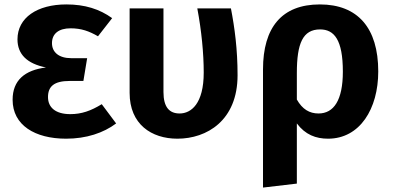

<svg xmlns="http://www.w3.org/2000/svg" viewBox="-20 -610 1777 868"><path d="M280 -590C148 -590 59 -530 59 -432C59 -365 102 -322 188 -305C92 -293 37 -247 37 -159C37 -44 138 17 279 17C370 17 448 -9 505 -52L440 -139C391 -109 349 -94 298 -94C230 -94 197 -125 197 -171C197 -219 224 -244 295 -244H357L374 -347H302C246 -347 215 -374 215 -415C215 -458 246 -482 299 -482C348 -482 383 -469 423 -446L487 -528C430 -569 364 -590 280 -590Z M1024 -572H872C891 -471 901 -369 901 -282C901 -141 844 -97 792 -97C746 -97 719 -125 719 -194V-572H566V-190C566 -48 665 17 782 17C915 17 1054 -65 1054 -270C1054 -387 1041 -484 1024 -572Z M1426 -590C1254 -590 1169 -486 1169 -296V238L1322 220V-52C1360 -1 1408 17 1463 17C1607 17 1690 -118 1690 -287C1690 -484 1597 -590 1426 -590ZM1420 -97C1379 -97 1347 -116 1322 -160V-280C1322 -414 1349 -477 1427 -477C1491 -477 1530 -430 1530 -286C1530 -157 1489 -97 1420 -97Z"/></svg>

Font: Glow Sans SC Normal
Style: Bold
Weight: 700
Designer: Ryoko NISHIZUKA (kana, bopomofo & ideographs); Paul D. Hunt (Latin, Greek & Cyrillic); Sandoll Communications, Soo-young
Version: Version 0.93